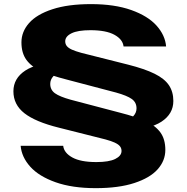

<svg xmlns="http://www.w3.org/2000/svg" viewBox="-20 -787 927 952"><path d="M803.6 -556.6H592.7Q588.7 -591.8 547.4 -614.5Q506.1 -637.3 428.3 -637.3Q365.7 -637.3 334.6 -621.9Q303.4 -606.5 303.4 -582.2Q303.4 -568.3 311.4 -558.5Q319.3 -548.7 336.5 -540.9Q353.7 -533.1 383.1 -525L614.7 -466.6Q697.5 -445.6 746.4 -421.4Q795.3 -397.3 817.4 -364.7Q839.5 -332 839.5 -286.4Q839.5 -222.3 780.5 -183.6Q721.4 -144.9 600 -140.3L595.1 -186.1Q626.5 -195.2 641.7 -211.8Q656.9 -228.4 656.9 -249.8Q656.9 -279.4 633.4 -296.2Q609.9 -313 555.5 -328.1L312.4 -392.1Q229.9 -413.1 182.5 -434.9Q135.1 -456.8 110.7 -490.5Q86.3 -524.3 86.3 -576.9Q86.3 -629.8 124.2 -672.8Q162.1 -715.7 239.7 -741.1Q317.3 -766.6 431.3 -766.6Q547.9 -766.6 630.6 -737.3Q713.2 -707.9 756.1 -660.1Q799 -612.3 803.6 -556.6ZM82.4 -64.1H293.3Q297.4 -28.9 338.7 -6.2Q379.9 16.6 457.7 16.6Q520.3 16.6 551.4 1.2Q582.6 -14.2 582.6 -38.5Q582.6 -52.4 574.4 -62.2Q566.1 -72 549.2 -79.8Q532.3 -87.6 502.9 -95.7L271.3 -154.1Q155.8 -182.8 101.2 -225.4Q46.5 -268 46.5 -334.3Q46.5 -398.4 105.4 -437.1Q164.3 -475.8 285.7 -480.4L290.9 -434.6Q259.5 -425.5 244.3 -408.9Q229.1 -392.3 229.1 -370.9Q229.1 -341.4 252.6 -324.5Q276.1 -307.7 330.5 -292.6L573.6 -228.6Q656.1 -207.6 703.5 -185.8Q750.9 -163.9 775.4 -130.2Q799.8 -96.4 799.8 -43.8Q799.8 9.5 761.9 52.2Q723.9 95 646.3 120.4Q568.7 145.9 454.7 145.9Q338.1 145.9 255.5 116.6Q172.8 87.2 129.9 39.4Q87.1 -8.4 82.4 -64.1Z"/></svg>

Font: Unbounded Variable
Style: Regular
Weight: 400
Designer: Luke Prowse, Jean-Baptiste Morizot, Fátima Lázaro, Florian Runge
Foundry: NaN
Version: Version 1.600;FEAKit 1.0